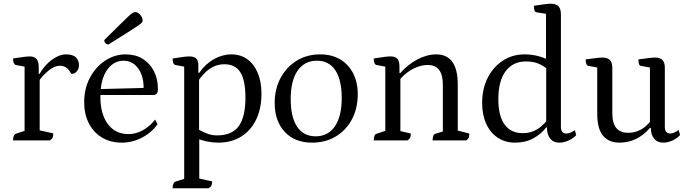

<svg xmlns="http://www.w3.org/2000/svg" viewBox="-20 -754 3700 1031"><path d="M50 0Q50 -30 66 -36L123 -55L112 -38V-409L124 -394L65 -405Q58 -407 54 -415.5Q50 -424 50 -440Q89 -446 108 -448.5Q127 -451 140 -451Q164 -451 176 -437.5Q188 -424 188 -393V-351L182 -357H192Q219 -404 258.5 -433Q298 -462 334 -462Q372 -462 388 -445.5Q404 -429 404 -404Q404 -385 392.5 -371Q381 -357 363 -357Q349 -383 334 -392Q319 -401 301 -401Q273 -401 242 -376Q211 -351 186 -316L193 -335V-39L179 -57L266 -38Q266 -23 262.5 -15Q259 -7 248 0Z M634 12Q573 12 527.5 -15.5Q482 -43 457 -92Q432 -141 432 -205Q432 -278 462.5 -336Q493 -394 544 -428Q595 -462 655 -462Q707 -462 745.5 -438.5Q784 -415 806 -373Q828 -331 828 -276Q828 -257 821 -250.5Q814 -244 805 -244H490V-275L762 -282L751 -271Q753 -319 739.5 -354Q726 -389 701.5 -408.5Q677 -428 644 -428Q589 -428 554 -377Q519 -326 519 -233Q519 -173 536.5 -128.5Q554 -84 588 -59Q622 -34 670 -34Q710 -34 747 -54.5Q784 -75 813 -112L826 -87Q805 -57 774 -34.5Q743 -12 707.5 0Q672 12 634 12ZM562 -515Q554 -515 547 -521.5Q540 -528 540 -539Q595 -593 626 -624Q657 -655 672 -668.5Q687 -682 693.5 -685.5Q700 -689 706 -689Q716 -689 725 -682Q734 -675 740 -664.5Q746 -654 746 -643Q746 -638 742 -633Q738 -628 721 -616Q704 -604 666.5 -580.5Q629 -557 562 -515Z M907 257Q907 227 923 221L980 203L969 220V-409L981 -394L922 -405Q907 -408 907 -440Q945 -446 964.5 -448.5Q984 -451 996 -451Q1022 -451 1033.5 -440Q1045 -429 1045 -405V-360L1042 -363H1050Q1082 -410 1128 -436Q1174 -462 1222 -462Q1272 -462 1308 -436Q1344 -410 1364 -362.5Q1384 -315 1384 -250Q1384 -171 1355.5 -112Q1327 -53 1275 -20.5Q1223 12 1152 12Q1123 12 1093 6Q1063 0 1036 -11L1050 -19V215L1038 202L1119 220Q1119 234 1115 242.5Q1111 251 1100 257ZM1146 -27Q1225 -27 1261.5 -76Q1298 -125 1298 -231Q1298 -323 1270.5 -366Q1243 -409 1185 -409Q1155 -409 1129.5 -397.5Q1104 -386 1082 -364.5Q1060 -343 1039 -313L1049 -336V-44L1039 -62Q1074 -43 1096.5 -35Q1119 -27 1146 -27Z M1656 12Q1563 12 1509 -46Q1455 -104 1455 -201Q1455 -276 1486.5 -335Q1518 -394 1573 -428Q1628 -462 1699 -462Q1761 -462 1806 -435.5Q1851 -409 1876 -361Q1901 -313 1901 -248Q1901 -172 1870 -113.5Q1839 -55 1783.5 -21.5Q1728 12 1656 12ZM1675 -22Q1742 -22 1778.5 -76Q1815 -130 1815 -227Q1815 -324 1781 -376Q1747 -428 1682 -428Q1615 -428 1578 -374.5Q1541 -321 1541 -222Q1541 -125 1575.5 -73.5Q1610 -22 1675 -22Z M1987 0Q1987 -32 2003 -36L2060 -55L2049 -38V-409L2061 -394L2002 -405Q1987 -408 1987 -440Q2025 -446 2044.5 -448.5Q2064 -451 2077 -451Q2103 -451 2114 -438Q2125 -425 2125 -396V-359L2119 -362H2130Q2170 -408 2221.5 -435Q2273 -462 2322 -462Q2438 -462 2438 -301V-43L2426 -56L2500 -37Q2500 -22 2497 -14.5Q2494 -7 2484 0H2303Q2303 -32 2319 -36L2368 -51L2358 -34V-299Q2358 -405 2278 -405Q2248 -405 2218.5 -393.5Q2189 -382 2164 -362.5Q2139 -343 2122 -320L2130 -339V-39L2118 -53L2186 -37Q2186 -22 2182.5 -14.5Q2179 -7 2168 0Z M2746 12Q2693 12 2653 -14.5Q2613 -41 2591 -89Q2569 -137 2569 -201Q2569 -277 2598.5 -335.5Q2628 -394 2679.5 -428Q2731 -462 2797 -462Q2828 -462 2858.5 -455.5Q2889 -449 2919 -435L2912 -420V-693L2924 -678L2861 -688Q2847 -689 2847 -723Q2885 -729 2905 -731.5Q2925 -734 2937 -734Q2966 -734 2979 -720.5Q2992 -707 2992 -676V-72Q2992 -55 2999.5 -46Q3007 -37 3020 -37Q3031 -37 3044.5 -42.5Q3058 -48 3067 -55L3074 -28Q3057 -10 3032 1Q3007 12 2984 12Q2952 12 2934.5 -9.5Q2917 -31 2917 -70H2913Q2887 -35 2844.5 -11.5Q2802 12 2746 12ZM2787 -39Q2816 -39 2840 -48Q2864 -57 2884.5 -74Q2905 -91 2923 -114L2913 -94V-404L2923 -380Q2898 -401 2871 -412.5Q2844 -424 2804 -424Q2734 -424 2695 -371.5Q2656 -319 2656 -221Q2656 -132 2689.5 -85.5Q2723 -39 2787 -39Z M3306 12Q3249 12 3218 -25.5Q3187 -63 3187 -144V-404L3202 -389L3140 -400Q3133 -401 3129 -409.5Q3125 -418 3125 -435Q3163 -440 3182.5 -442.5Q3202 -445 3214 -445Q3241 -445 3254.5 -432Q3268 -419 3268 -391V-146Q3268 -92 3289.5 -66.5Q3311 -41 3353 -41Q3380 -41 3403.5 -50Q3427 -59 3445.5 -74.5Q3464 -90 3477 -109L3470 -92V-404L3485 -389L3422 -400Q3415 -401 3411.5 -409.5Q3408 -418 3408 -435Q3446 -440 3465.5 -442.5Q3485 -445 3496 -445Q3524 -445 3537 -432Q3550 -419 3550 -391V-72Q3550 -55 3557.5 -46Q3565 -37 3578 -37Q3589 -37 3601.5 -42.5Q3614 -48 3624 -56L3632 -29Q3615 -10 3590 1Q3565 12 3542 12Q3511 12 3493 -8.5Q3475 -29 3475 -67H3470Q3402 12 3306 12Z"/></svg>

Font: Petrona
Style: Regular
Weight: 400
Designer: Ringo R. Seeber
Foundry: Ringo R. Seeber
Version: Version 2.001; ttfautohint (v1.8.3)